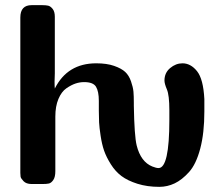

<svg xmlns="http://www.w3.org/2000/svg" viewBox="-20 -715 833 746"><path d="M59 -43V-647Q59 -695 103 -695H144Q158 -695 167 -693Q176 -691 184.5 -680.5Q193 -670 193 -650V-430Q193 -424 192.5 -414Q192 -404 192 -398Q192 -380 193 -371Q242 -469 354 -469Q395 -469 423.5 -459Q452 -449 466.5 -435.5Q481 -422 489 -399Q497 -376 498.5 -359Q500 -342 500 -316V-304Q502 -187 511 -150Q527 -86 572 -68Q587 -62 596 -62Q638 -62 638 -249V-287Q638 -345 628.5 -367.5Q619 -390 619 -402Q619 -432 641 -450.5Q663 -469 689 -469Q721 -469 745.5 -438.5Q770 -408 774 -330V-282Q774 -198 758 -137.5Q742 -77 714.5 -46.5Q687 -16 658.5 -2.5Q630 11 599 11Q552 11 514 -1Q476 -13 452 -31Q428 -49 410.5 -77Q393 -105 384.5 -129.5Q376 -154 371 -187Q366 -220 365 -239.5Q364 -259 364 -285V-323Q364 -360 353 -378Q342 -396 307 -396Q290 -396 273.5 -390.5Q257 -385 238 -372Q219 -359 207 -330.5Q195 -302 195 -262V-50Q195 -27 187 -15.5Q179 -4 170 -2Q161 0 145 0H103Q82 0 71.5 -11Q61 -22 60 -28.5Q59 -35 59 -43Z"/></svg>

Font: CMU Sans Serif
Style: Bold
Weight: 700
Version: Version 0.7.0